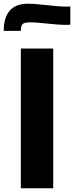

<svg xmlns="http://www.w3.org/2000/svg" viewBox="-40 -1012 398 1032"><path d="M72 0V-751H246V0ZM-20 -846Q-20 -917 12 -954.5Q44 -992 111 -992Q139 -992 181 -987.5Q223 -983 266 -979Q309 -975 338 -977V-879Q311 -877 270.5 -880Q230 -883 189.5 -887.5Q149 -892 122 -892Q92 -892 82 -883Q72 -874 72 -846Z"/></svg>

Font: Alexandria ExtraBold
Style: Regular
Weight: 800
Designer: Mohamed Gaber
Foundry: Kief Type Foundry
Version: Version 5.100